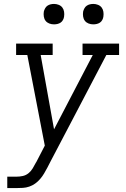

<svg xmlns="http://www.w3.org/2000/svg" viewBox="-20 -742 640 977"><path d="M17 215V157H64Q80 157 96 153.5Q112 150 125 139.5Q138 129 146.5 114.5Q155 100 163 85V84Q163 84 163.5 84Q164 84 164 84L208 -1L119 -462H62V-520H248V-462H187L255 -84L452 -462H400V-520H586V-462H521L334 -105L239 76L221 111Q213 126 204.5 140.5Q196 155 184.5 168.5Q173 182 159 192Q145 202 129 207.5Q113 213 96.5 214Q80 215 64 215ZM455 -618Q442 -618 430.5 -622.5Q419 -627 412 -636Q405 -645 403 -657.5Q401 -670 403 -683Q405 -691 409.5 -699.5Q414 -708 421.5 -713Q429 -718 437.5 -720Q446 -722 455 -722Q467 -722 478.5 -717.5Q490 -713 497 -704Q504 -695 506 -682.5Q508 -670 506 -657Q505 -649 500.5 -640.5Q496 -632 488.5 -627Q481 -622 472 -620Q463 -618 455 -618ZM255 -618Q242 -618 230.5 -622.5Q219 -627 212 -636Q205 -645 203 -657.5Q201 -670 203 -683Q205 -691 209.5 -699.5Q214 -708 221.5 -713Q229 -718 237.5 -720Q246 -722 255 -722Q267 -722 278.5 -717.5Q290 -713 297 -704Q304 -695 306 -682.5Q308 -670 306 -657Q305 -649 300.5 -640.5Q296 -632 288.5 -627Q281 -622 272 -620Q263 -618 255 -618Z"/></svg>

Font: Iosevka Etoile Light Oblique
Style: Regular
Weight: 300
Italic angle: -9°
Designer: Belleve Invis
Foundry: Belleve Invis
Version: Version 15.5.2; ttfautohint (v1.8.4)